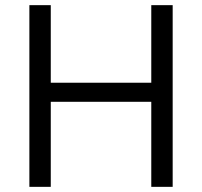

<svg xmlns="http://www.w3.org/2000/svg" viewBox="-20 -725 784 745"><path d="M567 0V-330H177V0H94V-705H177V-404H567V-705H650V0Z"/></svg>

Font: Metropolitano
Style: Regular
Weight: 400
Designer: Fonts by Alex Slobzheninov & Chris M. Simpson / Changes by Cristiano Sobral
Foundry: Fonts by Alex Slobzheninov & Chris M. Simpson / Changes by Cristiano Sobral
Version: Version 1.00;August 30, 2020;FontCreator 13.0.0.2681 64-bit